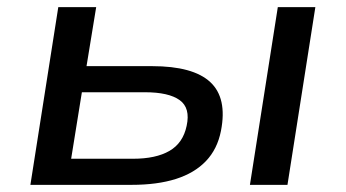

<svg xmlns="http://www.w3.org/2000/svg" viewBox="-20 -517 967 537"><path d="M65 0 143 -497H249L222 -332H405Q520 -332 568 -287.5Q616 -243 598 -151Q588 -100 556 -66.5Q524 -33 472 -16.5Q420 0 348 0ZM179 -73H352Q416 -73 454 -95Q492 -117 502 -165Q513 -215 482.5 -237Q452 -259 385 -259H209ZM679 0 757 -497H862L784 0Z"/></svg>

Font: Nunito Sans 7pt SemiExpanded Medium
Style: Italic
Weight: 500
Width: 6
Italic angle: -9°
Designer: Vernon Adams
Foundry: Vernon Adams
Version: Version 3.101;gftools[0.9.27]